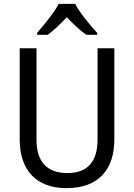

<svg xmlns="http://www.w3.org/2000/svg" viewBox="-20 -964 694 994"><path d="M369 -944H284C261 -899 209 -837 172 -794V-784H227C258 -806 292 -839 326 -875C360 -839 394 -806 427 -784H483V-794C446 -834 392 -899 369 -944ZM572 -242V-714H485V-241C485 -132 437 -68 329 -68C223 -68 169 -127 169 -240V-714H82V-243C82 -84 166 10 325 10C492 10 572 -89 572 -242Z"/></svg>

Font: Noto Sans Thai Looped SemiCondensed
Style: Regular
Weight: 400
Width: 4
Designer: Sasikarn Vongin, Ben Mitchell
Foundry: The Fontpad Ltd
Version: Version 1.001